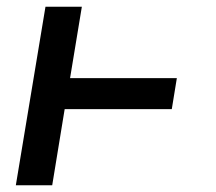

<svg xmlns="http://www.w3.org/2000/svg" viewBox="-20 -550 640 570"><path d="M27 0 115 -530H223L188 -318H505L490 -226H172L135 0Z"/></svg>

Font: Iosevka Curly SmBdExObl
Style: Regular
Weight: 600
Width: 7
Italic angle: -9°
Monospace: yes
Designer: Belleve Invis
Foundry: Belleve Invis
Version: Version 11.1.0; ttfautohint (v1.8.3)